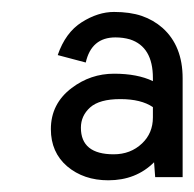

<svg xmlns="http://www.w3.org/2000/svg" viewBox="-20 -621 332 328"><path d="M177.2 -557.1Q136.2 -557.1 126.5 -514.2L78.6 -526.9Q91.8 -565.4 119.6 -583Q147.5 -600.6 174.8 -600.6Q202.1 -600.6 222.2 -593.8Q242.2 -586.9 257.8 -573.2Q292 -542.5 292 -487.3V-318.4H245.1L243.2 -343.8Q212.4 -313 165 -313Q123 -313 94.7 -336.9Q66.9 -360.8 66.9 -400.4Q66.9 -443.8 102.5 -470.7Q134.8 -495.1 174.8 -495.1Q214.8 -495.1 241.2 -482.4V-487.8Q241.2 -541 202.1 -553.7Q190.4 -557.1 177.2 -557.1ZM241.2 -438Q221.2 -451.7 185.5 -451.7Q149.9 -451.7 134 -437.5Q118.2 -423.3 118.2 -402.8Q118.2 -357.4 174.3 -357.4Q203.1 -357.4 222.7 -376Q241.2 -393.6 241.2 -420.4Z"/></svg>

Font: Meera
Style: Regular
Weight: 400
Designer: Hussain KH and Suresh P for Swathanthra Malayalam Computing (SMC)
Version: 7.0.0+20160512